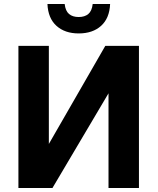

<svg xmlns="http://www.w3.org/2000/svg" viewBox="-20 -939 788 959"><path d="M674 0V-710H506L224 -220V-710H72V0H242L522 -473V0ZM373 -772Q304 -772 262 -810Q220 -848 217 -919H303Q307 -884 325 -869Q343 -854 373 -854Q403 -854 421 -869Q439 -884 443 -919H530Q527 -848 485 -810Q443 -772 373 -772Z"/></svg>

Font: Geist
Style: Bold
Weight: 400
Designer: Basement.studio, Andrés Briganti, Mateo Zaragoza
Foundry: Basement.studio, Vercel, Andrés Briganti, Guido Ferreyra, Mateo Zaragoza
Version: Version 1.401